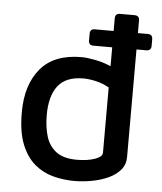

<svg xmlns="http://www.w3.org/2000/svg" viewBox="-52 -758 690 819"><g transform="rotate(5 293.0 -348.5)"><path d="M296 15Q250 15 206 3.5Q162 -8 126.5 -37.5Q91 -67 69.5 -120Q48 -173 48 -257Q48 -375 106 -444.5Q164 -514 282 -514Q305 -514 341 -507Q377 -500 408 -486V-691Q408 -712 429 -712H491Q512 -712 512 -691V-106Q512 -74 492.5 -51Q473 -28 441 -13.5Q409 1 371 8Q333 15 296 15ZM299 -76Q344 -76 376 -87Q408 -98 408 -116V-395Q382 -410 352.5 -417Q323 -424 297 -424Q223 -424 189 -380.5Q155 -337 155 -255Q155 -205 167 -164.5Q179 -124 210.5 -100Q242 -76 299 -76ZM327 -567Q307 -567 307 -588V-616Q307 -637 327 -637H554Q575 -637 575 -616V-588Q575 -567 554 -567Z"/></g></svg>

Font: Pitagon Sans Medium
Style: Regular
Weight: 500
Designer: Travis Tran
Foundry: Pitagon
Version: Version 1.001; ttfautohint (v1.8.4.7-5d5b);gftools[0.9.26]